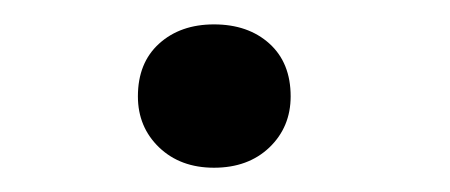

<svg xmlns="http://www.w3.org/2000/svg" viewBox="-20 -364 373 159"><path d="M94.2 -284.2Q94.2 -312 111.8 -327.9Q129.4 -343.8 157.2 -343.8Q185.5 -343.8 203.1 -327.9Q220.7 -312 220.7 -284.2Q220.7 -258.8 203.1 -241.9Q185.5 -225.1 157.2 -225.1Q129.4 -225.1 111.8 -241.9Q94.2 -258.8 94.2 -284.2Z"/></svg>

Font: PT Astra Sans
Style: Regular
Weight: 400
Designer: A.Korolkova, I. Chaeva
Foundry: ParaType Ltd
Version: Version 1.001; ttfautohint (v1.6)